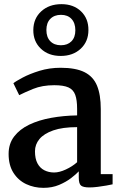

<svg xmlns="http://www.w3.org/2000/svg" viewBox="-20 -894 585 925"><path d="M189.5 11Q144.5 11 106.2 -7Q68 -25 44.8 -61.5Q21.5 -98 21.5 -152.5Q21.5 -201.5 48.2 -236.5Q75 -271.5 121 -293.5Q167 -315.5 226.5 -326.2Q286 -337 351.5 -338V-369.5Q351.5 -412 342.5 -437Q333.5 -462 309.8 -472.8Q286 -483.5 241.5 -483.5Q183.5 -483.5 140 -465.8Q96.5 -448 72.5 -435.5L44.5 -493Q55 -502 88.8 -520Q122.5 -538 170.2 -552.8Q218 -567.5 272 -567.5Q344.5 -567.5 386.8 -546.5Q429 -525.5 447.2 -481.8Q465.5 -438 465.5 -368.5V-55H522.5V-6Q511.5 -3.5 492 0Q472.5 3.5 450.8 6.2Q429 9 411 9Q381.5 9 370.5 0.2Q359.5 -8.5 359.5 -38.5V-68.5Q347 -55 322.8 -36.2Q298.5 -17.5 264.8 -3.2Q231 11 189.5 11ZM241 -63Q266 -63 297.2 -77.5Q328.5 -92 351.5 -112.5V-281.5Q281.5 -281.5 236.5 -265.8Q191.5 -250 170 -224Q148.5 -198 148.5 -165Q148.5 -129.5 160.5 -107Q172.5 -84.5 193.5 -73.8Q214.5 -63 241 -63ZM272.5 -624.5Q213.5 -624.5 176.8 -659.5Q140 -694.5 140.5 -749.5Q141 -805 178.8 -839.5Q216.5 -874 276 -874Q334.5 -874 370.5 -839.2Q406.5 -804.5 406 -749Q406 -694 368.8 -659.2Q331.5 -624.5 272.5 -624.5ZM273.5 -676Q305.5 -676 324.2 -695Q343 -714 343 -748Q343 -783 324.5 -802.8Q306 -822.5 274 -822.5Q241.5 -822.5 222.5 -803.2Q203.5 -784 203.5 -749.5Q203.5 -715 222.2 -695.5Q241 -676 273.5 -676Z"/></svg>

Font: Merriweather Light 18pt SemiBold
Style: Regular
Weight: 600
Version: Version 2.100